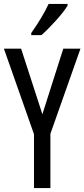

<svg xmlns="http://www.w3.org/2000/svg" viewBox="-20 -963 432 983"><path d="M326 -934V-943H229C208 -898 178 -848 140 -794V-783H192C233 -819 301 -892 326 -934ZM197 -378 88 -714H0L154 -276V0H238V-278L392 -714H304Z"/></svg>

Font: Noto Sans Gurmukhi UI ExtraCondensed
Style: Regular
Weight: 400
Width: 2
Designer: Jelle Bosma - Monotype Design Team
Foundry: Monotype Imaging Inc.
Version: Version 2.004